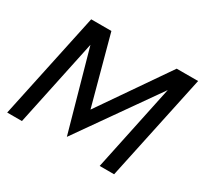

<svg xmlns="http://www.w3.org/2000/svg" viewBox="-144 -898 1157 1095"><g transform="rotate(30 434.5 -350.0)"><path d="M380 -50 234 -572 113 0H16L165 -700H298L419 -252L728 -700H869L720 0H625L745 -569Z"/></g></svg>

Font: Red Hat Display Medium
Style: Italic
Weight: 500
Italic angle: -12°
Designer: Pentagram / MCKL
Foundry: Pentagram / MCKL
Version: Version 1.003; Red Hat Display Medium Italic